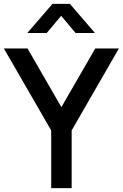

<svg xmlns="http://www.w3.org/2000/svg" viewBox="-20 -970 633 990"><path d="M221 -800 295.5 -888.5 369.5 -800H469.5L340.5 -950H250.5L121 -800ZM349.5 0V-297.5L593 -720H471L296.5 -417.5L122 -720H0L244 -297.5V0Z"/></svg>

Font: Vela Sans SemBd
Style: Regular
Weight: 600
Designer: Principal design: Mikhail Sharanda - project Manrope.
Design modification: Ravid Balaliev
Foundry: Mikhail Sharanda
Version: Version 1.001